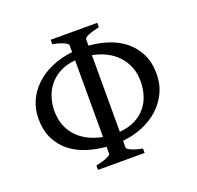

<svg xmlns="http://www.w3.org/2000/svg" viewBox="-111 -734 877 853"><g transform="rotate(-20 327.5 -307.5)"><path d="M119.6 -313Q119.6 -270.5 133.3 -238.8Q147 -207 169.9 -184.8Q192.9 -162.6 222.2 -149.2Q251.5 -135.7 283.2 -129.9V-492.2Q239.3 -488.3 208 -470.9Q176.8 -453.6 157.2 -428.5Q137.7 -403.3 128.7 -373Q119.6 -342.8 119.6 -313ZM524.9 -305.7Q524.9 -344.2 512.2 -375.2Q499.5 -406.2 477.5 -429.2Q455.6 -452.1 425.5 -467Q395.5 -481.9 361.3 -488.3V-126Q404.3 -129.4 435.1 -145.3Q465.8 -161.1 485.8 -185.3Q505.9 -209.5 515.4 -240.5Q524.9 -271.5 524.9 -305.7ZM212.4 0V-21Q245.6 -27.8 264.4 -35.9Q283.2 -43.9 283.2 -50.8V-83.5Q237.8 -87.4 194.6 -100.6Q151.4 -113.8 117.2 -139.9Q83 -166 62.3 -206.3Q41.5 -246.6 41.5 -304.2Q41.5 -347.7 58.3 -386.2Q75.2 -424.8 106.7 -454.8Q138.2 -484.9 182.9 -504.9Q227.5 -524.9 283.2 -531.2V-564Q283.2 -569.8 265.4 -578.6Q247.6 -587.4 212.4 -594.2V-615.2H432.6V-594.2Q399.4 -587.4 380.4 -579.1Q361.3 -570.8 361.3 -564V-533.2Q408.7 -529.8 452.4 -515.4Q496.1 -501 529.3 -474.4Q562.5 -447.8 582.5 -408.2Q602.5 -368.7 603 -314.9Q603.5 -265.1 584.2 -224.6Q564.9 -184.1 532 -154.3Q499 -124.5 455.1 -106.4Q411.1 -88.4 361.3 -83.5V-50.8Q361.3 -44.9 379.4 -36.4Q397.5 -27.8 432.6 -21V0Z"/></g></svg>

Font: Gentium Unicode
Style: Regular
Weight: 400
Version: Version 1.009